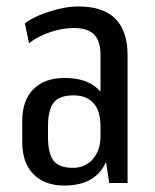

<svg xmlns="http://www.w3.org/2000/svg" viewBox="-20 -568 481 596"><path d="M292 -180V-396Q292 -441 272 -461Q252 -481 209 -481Q174 -481 136.5 -468.5Q99 -456 70 -434L57 -496Q80 -512 108 -523Q136 -534 166 -541Q196 -548 223 -548Q300 -548 338 -510Q376 -472 376 -396V0H319ZM180 8Q118 8 83.5 -27.5Q49 -63 49 -127V-192Q49 -256 83.5 -291Q118 -326 181 -326Q248 -326 284 -292Q320 -258 320 -193V-128Q320 -63 283.5 -27.5Q247 8 180 8ZM206 -47Q245 -47 268.5 -74.5Q292 -102 292 -145V-176Q292 -223 270.5 -247.5Q249 -272 208 -272Q165 -272 147 -250Q129 -228 129 -175V-143Q129 -91 146.5 -69Q164 -47 206 -47Z"/></svg>

Font: Pathway Extreme Condensed
Style: Regular
Weight: 400
Width: 3
Version: Version 1.001;gftools[0.9.26]